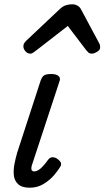

<svg xmlns="http://www.w3.org/2000/svg" viewBox="-20 -860 487 895"><path d="M119 15Q82 15 64.5 -1.5Q47 -18 44.5 -43Q42 -68 47.5 -96Q53 -124 60 -148L169 -483Q176 -503 186 -509Q196 -515 219 -515Q242 -515 252.5 -506Q263 -497 258 -483L133 -103Q126 -85 126 -76Q126 -67 130 -64Q134 -61 139 -61Q149 -61 159 -67Q169 -73 180.5 -85.5Q192 -98 204 -115Q213 -127 225 -127Q237 -127 248 -119Q261 -109 264 -100.5Q267 -92 261 -83Q252 -67 232.5 -44Q213 -21 184 -3Q155 15 119 15ZM121 -610Q108 -610 98.5 -621Q89 -632 89 -644Q89 -653 93 -659Q97 -665 101 -669L259 -818Q273 -831 287 -835.5Q301 -840 317 -840Q330 -840 341.5 -833.5Q353 -827 359 -814L441 -661Q445 -654 446 -649Q447 -644 447 -639Q447 -627 432.5 -618.5Q418 -610 408 -610Q398 -610 392.5 -615Q387 -620 382 -626L296 -739L149 -625Q143 -621 136 -615.5Q129 -610 121 -610Z"/></svg>

Font: Playwrite NZ
Style: Regular
Weight: 400
Designer: Veronika Burian, José Scaglione
Foundry: TypeTogether
Version: Version 1.002